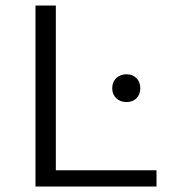

<svg xmlns="http://www.w3.org/2000/svg" viewBox="-20 -678 613 698"><path d="M549 -59V0H109V-658H183V-59ZM388 -357Q388 -380 402.5 -394Q417 -408 440 -408Q462 -408 476 -394Q490 -380 490 -357Q490 -335 476.5 -321Q463 -307 440 -307Q417 -307 402.5 -321Q388 -335 388 -357Z"/></svg>

Font: Ysabeau SC
Style: Regular
Weight: 400
Designer: Christian Thalmann (Catharsis Fonts)
Version: Version 0.003